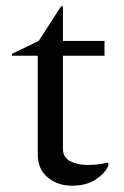

<svg xmlns="http://www.w3.org/2000/svg" viewBox="-20 -580 394 610"><path d="M208 10Q164 10 132 -16Q100 -42 100 -89V-403H18V-409L103 -450L174 -560H180V-450H312V-403H180V-106Q180 -80 203 -68Q226 -56 257 -56Q293 -56 321 -63H324V-53Q314 -30 284.5 -10Q255 10 208 10Z"/></svg>

Font: Spectral
Style: Regular
Weight: 400
Designer: Jean-Baptiste Levee
Foundry: Production Type
Version: Version 1.002